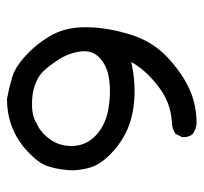

<svg xmlns="http://www.w3.org/2000/svg" viewBox="-36 -550 573 540"><g transform="rotate(90 250.0 -280.5)"><path d="M57.1 -234.9Q57.1 -182.1 77.1 -144Q99.1 -102.5 133.8 -69.8Q168.5 -37.1 198 -28.6Q227.5 -20 258.3 -14.2Q345.2 -14.2 407.2 -72.8Q438.5 -102.1 447 -126.2Q455.6 -150.4 458.5 -182.1Q459.5 -189.9 459.5 -197.8Q459.5 -205.6 458.5 -213.4Q457 -229 452.6 -245.1Q444.3 -275.9 412.8 -306.4Q381.3 -336.9 342.8 -353.5Q296.4 -373 236.3 -373Q200.7 -373 165 -365.7L154.8 -363.8L160.2 -372.6Q182.1 -408.2 225.1 -440.9Q268.1 -474.1 323.2 -478Q342.8 -478 356.9 -488.3L365.7 -505.9Q366.2 -508.3 366.2 -510.7Q366.2 -526.4 357.4 -536.6Q344.7 -545.4 328.6 -547.4Q275.4 -547.4 230.7 -527.1Q186 -506.8 141.6 -465.3Q97.7 -424.3 78.4 -363.5Q59.1 -302.7 57.1 -244.1Q57.1 -239.3 57.1 -234.9ZM327.1 -97.7Q309.1 -84.5 272.5 -84.5Q231 -84.5 201.2 -101.1Q189.9 -107.4 181.2 -116.2Q167.5 -129.9 150.4 -155.8Q130.4 -185.1 125.5 -219.2Q124.5 -225.1 124.5 -231Q124.5 -258.3 145 -276.4Q168.9 -297.4 206.1 -301.8Q220.2 -303.7 240 -303.7Q259.8 -303.7 284.2 -299.8Q308.6 -295.9 327.1 -287.1Q354.5 -274.4 371.6 -252.9Q391.1 -228 391.1 -195.8Q391.1 -160.2 371.6 -134.3Q351.6 -106.9 327.1 -97.7Z"/></g></svg>

Font: Bakudai
Style: Light
Weight: 300
Version: Version 1.48